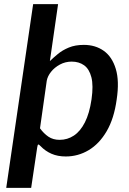

<svg xmlns="http://www.w3.org/2000/svg" viewBox="-20 -743 622 924"><path d="M10 161 139.5 -723H259.5L220 -449Q236.5 -465 258.5 -483.2Q280.5 -501.5 311.2 -514.2Q342 -527 383.5 -527Q439 -527 479.2 -498.5Q519.5 -470 537.2 -411.5Q555 -353 541.5 -264Q529 -172.5 493.5 -111.8Q458 -51 407 -20.5Q356 10 296.5 10Q257.5 10 227.8 -3Q198 -16 175.5 -39.5Q167 -48.5 164 -47.5Q161 -46.5 159 -33.5L130 161ZM267 -70Q304.5 -70 335.5 -90.5Q366.5 -111 388.5 -154Q410.5 -197 420.5 -265Q430 -331.5 419.8 -371.2Q409.5 -411 384.8 -428.8Q360 -446.5 325 -446.5Q294.5 -446.5 268.5 -432.5Q242.5 -418.5 225.8 -397.5Q209 -376.5 205 -354.5L172.5 -125.5Q190.5 -100.5 213 -85.2Q235.5 -70 267 -70Z"/></svg>

Font: Public Sans Thin SemiBold
Style: Italic
Weight: 600
Italic angle: -8°
Version: Version 2.001